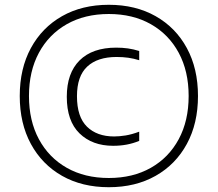

<svg xmlns="http://www.w3.org/2000/svg" viewBox="-20 -771 909 802"><path d="M434.5 11Q323 11 239.2 -36.5Q155.5 -84 109 -169.8Q62.5 -255.5 62.5 -370Q62.5 -484.5 109 -570.2Q155.5 -656 239.2 -703.5Q323 -751 434.5 -751Q546 -751 630 -703.5Q714 -656 760.5 -570.2Q807 -484.5 807 -370Q807 -255.5 760.5 -169.8Q714 -84 630 -36.5Q546 11 434.5 11ZM452.5 -162Q365.5 -162 312.2 -213.8Q259 -265.5 259 -367Q259 -465.5 312.5 -518.8Q366 -572 465.5 -572Q491 -572 514.2 -568.8Q537.5 -565.5 561.5 -558V-519.5Q538.5 -526.5 515.8 -529.8Q493 -533 467 -533Q387.5 -533 344.5 -493Q301.5 -453 301.5 -369Q301.5 -283 343.2 -242Q385 -201 456.5 -201Q478.5 -201 504.8 -205.2Q531 -209.5 561.5 -221V-182.5Q536 -172 509.2 -167Q482.5 -162 452.5 -162ZM434.5 -27.5Q535 -27.5 610 -70Q685 -112.5 726.5 -189.5Q768 -266.5 768 -370Q768 -473.5 726.5 -550.5Q685 -627.5 610 -670Q535 -712.5 434.5 -712.5Q334 -712.5 259 -670Q184 -627.5 142.5 -550.5Q101 -473.5 101 -370Q101 -266.5 142.5 -189.5Q184 -112.5 259 -70Q334 -27.5 434.5 -27.5Z"/></svg>

Font: Encode Sans SC SemiExpanded ExtraLight
Style: Regular
Weight: 250
Width: 6
Designer: Multiple Designers
Foundry: Impallari Type
Version: Version 3.002